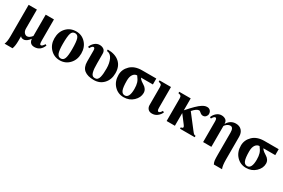

<svg xmlns="http://www.w3.org/2000/svg" viewBox="92 -1533 4130 2799"><g transform="rotate(30 2157.0 -134.0)"><path d="M199 -9V68Q199 156 179 205H45Q66 162 66 67V-461H205V-143Q205 -100 226 -75.5Q247 -51 274 -51Q312 -51 353 -102V-461H492V-111Q492 -70 496.5 -54.5Q501 -39 515 -39Q537 -39 567 -88L588 -76Q545 31 444 31Q362 31 354 -55H353Q333 -25 306.5 -5.5Q280 14 253 14Q214 14 200 -9Z M864 -473Q959 -473 1022.5 -404Q1086 -335 1086 -229Q1086 -124 1021.5 -55Q957 14 860 14Q765 14 700 -54.5Q635 -123 635 -228Q635 -337 699.5 -405Q764 -473 864 -473ZM861 -442Q815 -442 798.5 -394.5Q782 -347 782 -218Q782 -109 800 -63Q818 -17 861 -17Q904 -17 921.5 -61.5Q939 -106 939 -218Q939 -346 922 -394Q905 -442 861 -442Z M1357 -381V-225Q1357 -173 1359.5 -140.5Q1362 -108 1369.5 -77Q1377 -46 1393 -31.5Q1409 -17 1435 -17Q1461 -17 1477.5 -32.5Q1494 -48 1501.5 -79.5Q1509 -111 1511.5 -143.5Q1514 -176 1514 -226Q1514 -314 1483.5 -379Q1453 -444 1391 -449V-473Q1517 -473 1589 -409.5Q1661 -346 1661 -229Q1661 -122 1598 -54Q1535 14 1435 14Q1330 14 1274 -30Q1218 -74 1218 -173V-355Q1218 -402 1194 -402Q1171 -402 1145 -354L1122 -365Q1139 -410 1175.5 -441.5Q1212 -473 1258 -473Q1298 -473 1327.5 -451.5Q1357 -430 1357 -381Z M2215 -461V-361H2015Q2027 -339 2053 -319Q2079 -299 2102 -286Q2125 -273 2143 -246.5Q2161 -220 2161 -185Q2161 -109 2096.5 -47.5Q2032 14 1936 14Q1840 14 1775.5 -55Q1711 -124 1711 -232Q1711 -325 1781 -393Q1851 -461 1976 -461ZM2015 -169Q2015 -230 2002 -271.5Q1989 -313 1951 -361Q1911 -361 1884.5 -324.5Q1858 -288 1858 -219Q1858 -109 1876.5 -63Q1895 -17 1938 -17Q2015 -17 2015 -169Z M2462 -461V-112Q2462 -56 2486 -56Q2510 -56 2535 -101L2558 -89Q2541 -46 2502.5 -16Q2464 14 2415 14Q2369 14 2346 -12.5Q2323 -39 2323 -77V-376Q2323 -409 2311.5 -421Q2300 -433 2269 -437V-461Z M2794 -461V-260Q2857 -333 2904.5 -379Q2952 -425 2983 -444Q3014 -463 3031 -468Q3048 -473 3068 -473Q3098 -473 3118.5 -452.5Q3139 -432 3139 -396Q3139 -373 3121 -351.5Q3103 -330 3073 -330Q3047 -330 3023.5 -351Q3000 -372 2990 -372Q2947 -372 2887 -302L3066 -70Q3089 -40 3100 -32Q3111 -24 3128 -24V0H2880V-24Q2914 -25 2914 -47Q2914 -57 2893 -84L2795 -213H2794V0H2655V-379Q2655 -410 2643 -421.5Q2631 -433 2601 -437V-461Z M3408 0H3269V-346Q3269 -402 3245 -402Q3222 -402 3196 -354L3173 -365Q3190 -410 3226.5 -441.5Q3263 -473 3309 -473Q3349 -473 3378 -453Q3407 -433 3407 -386H3408Q3459 -473 3551 -473Q3613 -473 3649 -434Q3685 -395 3685 -328V52Q3685 158 3706 205H3568Q3553 177 3549.5 147Q3546 117 3546 53V-319Q3546 -406 3496 -406Q3459 -406 3425 -372Q3408 -355 3408 -348Z M4275 -461V-361H4075Q4087 -339 4113 -319Q4139 -299 4162 -286Q4185 -273 4203 -246.5Q4221 -220 4221 -185Q4221 -109 4156.5 -47.5Q4092 14 3996 14Q3900 14 3835.5 -55Q3771 -124 3771 -232Q3771 -325 3841 -393Q3911 -461 4036 -461ZM4075 -169Q4075 -230 4062 -271.5Q4049 -313 4011 -361Q3971 -361 3944.5 -324.5Q3918 -288 3918 -219Q3918 -109 3936.5 -63Q3955 -17 3998 -17Q4075 -17 4075 -169Z"/></g></svg>

Font: STIX MathJax Main
Style: Bold
Weight: 700
Designer: MicroPress Inc., with final additions and corrections provided by Coen Hoffman, Elsevier (retired)
Version: Version 1.1.1